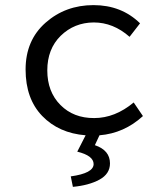

<svg xmlns="http://www.w3.org/2000/svg" viewBox="-20 -518 640 751"><path d="M410.2 121.1Q410.2 162.1 369.1 184.6Q328.1 207 265.1 212.9L256.8 171.9Q345.7 159.7 346.2 124Q346.2 90.8 282.2 75.2L314.9 11.2Q210 2.9 145 -64.5Q80.1 -131.8 80.1 -246.1Q80.1 -360.4 158.2 -429.2Q236.3 -498 345.7 -498Q455.1 -498 527.8 -426.8L486.8 -374Q422.9 -430.2 346.7 -430.2Q270.5 -429.7 217.3 -377.9Q165 -326.2 165 -242.7Q165 -159.2 216.3 -107.4Q267.6 -55.7 348.6 -56.2Q429.7 -56.2 502.9 -117.2L539.1 -64Q465.3 3.4 369.1 11.2L351.1 49.8Q410.2 69.8 410.2 121.1Z"/></svg>

Font: SourceCodePro-Regular
Style: Regular
Weight: 400
Monospace: yes
Designer: Paul D. Hunt
Foundry: Adobe Systems Incorporated
Version: Version 1.009;PS 1.000;hotconv 1.0.70;makeotf.lib2.5.5900